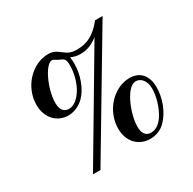

<svg xmlns="http://www.w3.org/2000/svg" viewBox="-161 -871 1071 1066"><g transform="rotate(-30 374.5 -338.5)"><path d="M688 -214C688 -288 649 -333 583 -333C479 -333 388 -233 388 -120C388 -38 440 18 516 18C554 18 590 3 615 -24C660 -71 688 -144 688 -214ZM663 -220C663 -169 643 -104 615 -61C591 -26 566 -10 536 -10C503 -10 486 -33 486 -76C486 -129 510 -206 542 -254C563 -285 583 -300 604 -300C638 -300 663 -266 663 -220ZM626 -706H578C527 -642 478 -615 412 -615C376 -615 358 -622 329 -645C303 -666 284 -674 258 -674C153 -674 61 -575 61 -461C61 -379 113 -322 187 -322C223 -322 260 -338 288 -366C330 -408 358 -484 358 -555C358 -568 357 -578 355 -597C380 -587 394 -584 415 -584C455 -584 488 -596 528 -626L140 29H188ZM332 -560C332 -453 271 -352 207 -352C175 -352 157 -376 157 -418C157 -507 217 -634 259 -634C264 -634 268 -632 279 -625C290 -618 293 -617 300 -614C326 -604 332 -594 332 -560Z"/></g></svg>

Font: XITS
Style: Bold
Weight: 700
Designer: MicroPress Inc., with final additions and corrections provided by Coen Hoffman, Elsevier (retired)
Version: Version 1.107